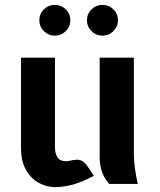

<svg xmlns="http://www.w3.org/2000/svg" viewBox="-20 -753 653 786"><path d="M205 13Q170.5 13 138.5 -4.5Q106.5 -22 86.2 -57.8Q66 -93.5 66 -148V-517H205V-150Q205 -125.5 215.2 -109.2Q225.5 -93 251 -93Q261 -93 270 -95.8Q279 -98.5 293 -99Q316.5 -100.5 333.2 -78.8Q350 -57 364 -33Q314.5 -7 277 3Q239.5 13 205 13ZM427 0Q404 -27 396 -53.5Q388 -80 388 -110V-517H528V-126Q528 -98.5 532 -67Q536 -35.5 544 0ZM204 -607Q178.5 -607 159.8 -625.5Q141 -644 141 -670Q141 -696.5 159.8 -714.8Q178.5 -733 204 -733Q230.5 -733 249.2 -714.8Q268 -696.5 268 -670Q268 -644 249.2 -625.5Q230.5 -607 204 -607ZM399 -607Q373.5 -607 354.8 -625.5Q336 -644 336 -670Q336 -696.5 354.8 -714.8Q373.5 -733 399 -733Q425.5 -733 444.2 -714.8Q463 -696.5 463 -670Q463 -644 444.2 -625.5Q425.5 -607 399 -607Z"/></svg>

Font: Expletus Sans
Style: Bold
Weight: 700
Version: Version 7.500